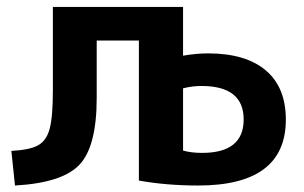

<svg xmlns="http://www.w3.org/2000/svg" viewBox="-20 -540 900 569"><path d="M13.7 -92.8Q69.3 -95.7 93.8 -109.9Q118.2 -124 127.4 -159.2Q136.7 -194.3 136.7 -273.4V-519.5H522.5V-375Q561.5 -381.8 596.7 -381.8Q708 -381.8 767.6 -331.5Q827.1 -281.2 827.1 -185.5Q827.1 9.8 567.4 9.8Q473.6 9.8 391.6 -4.9V-419.9H266.6V-250Q266.6 -106.4 215.8 -52.2Q165 2 24.4 9.8ZM522.5 -93.8Q546.9 -86.9 579.1 -86.9Q702.1 -86.9 702.1 -186Q702.1 -285.2 577.1 -285.2Q549.8 -285.2 522.5 -278.3Z"/></svg>

Font: GenEi M Gothic v2 Bold
Style: Regular
Weight: 700
Version: Version 2.0